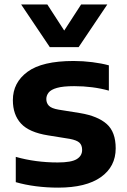

<svg xmlns="http://www.w3.org/2000/svg" viewBox="-20 -828 566 858"><path d="M240 10.5Q188.5 10.5 140.2 4.2Q92 -2 50.5 -14V-127Q138.5 -102 238 -102Q298.5 -102 322.8 -116.8Q347 -131.5 347 -158Q347 -179 335.2 -190.2Q323.5 -201.5 291.5 -207.5L195 -223Q110 -236.5 73.8 -276Q37.5 -315.5 37.5 -380.5Q37.5 -459 103 -507.2Q168.5 -555.5 309 -555.5Q351 -555.5 392.5 -550.2Q434 -545 466.5 -536V-423Q394.5 -443 311.5 -443Q261.5 -443 234.5 -435.2Q207.5 -427.5 197.2 -414.2Q187 -401 187 -385.5Q187 -367.5 198.5 -355.5Q210 -343.5 242 -338L338.5 -322.5Q416.5 -309.5 456.8 -274Q497 -238.5 497 -165Q497 -83.5 430.8 -36.5Q364.5 10.5 240 10.5ZM202.5 -617.5 74.5 -808H191.5L267 -691.5L342.5 -808H459.5L331.5 -617.5Z"/></svg>

Font: Encode Sans Semi Expanded
Style: Bold
Weight: 700
Width: 6
Designer: Multiple Designers
Foundry: Impallari Type
Version: Version 3.000; ttfautohint (v1.8.3) -l 8 -r 50 -G 200 -x 14 